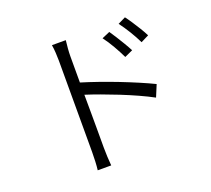

<svg xmlns="http://www.w3.org/2000/svg" viewBox="-133 -937 1267 1151"><g transform="rotate(-20 500.0 -362.0)"><path d="M651.9 -714.8Q664.1 -697.3 680.7 -671.1Q697.3 -645 714.1 -616.7Q731 -588.4 743.2 -564.9L690.9 -541Q672.9 -578.6 649.4 -619.4Q626 -660.2 601.1 -692.9ZM770 -765.1Q783.2 -748 800.5 -721.9Q817.9 -695.8 835 -667.7Q852.1 -639.6 863.8 -616.2L813 -590.8Q794.4 -629.4 770 -669.2Q745.6 -709 721.2 -741.2ZM309.1 -74.2V-657.2Q309.1 -677.2 307.4 -706.3Q305.7 -735.4 301.8 -757.8H390.1Q387.2 -735.4 385 -706.8Q382.8 -678.2 382.8 -657.2Q382.8 -624 382.8 -581.1Q382.8 -538.1 382.8 -490.2Q432.6 -475.1 490 -455.1Q547.4 -435.1 606 -412.4Q664.6 -389.6 717.8 -366.9Q771 -344.2 812 -324.2L780.8 -249Q740.2 -271 689 -294.2Q637.7 -317.4 582.8 -339.4Q527.8 -361.3 476.3 -380.1Q424.8 -398.9 382.8 -412.1Q383.3 -354.5 383.5 -298.6Q383.8 -242.7 383.8 -195.6Q383.8 -148.4 383.8 -116.2Q383.8 -84 383.8 -74.2Q383.8 -49.8 385.3 -16.4Q386.7 17.1 389.2 41H303.2Q306.2 17.6 307.6 -14.4Q309.1 -46.4 309.1 -74.2Z"/></g></svg>

Font: Shanggu Mono N
Style: Regular
Weight: 350
Designer: GuiWonder
Version: Version 1.021